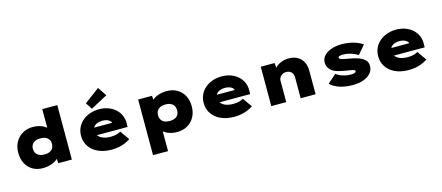

<svg xmlns="http://www.w3.org/2000/svg" viewBox="-62 -1560 5795 2520"><g transform="rotate(-15 2835.0 -299.5)"><path d="M337 11Q258 11 199 -24Q140 -59 107.5 -122Q75 -185 75 -267Q75 -349 109.5 -411.5Q144 -474 205.5 -510Q267 -546 347 -546Q392 -546 430 -536Q468 -526 498 -508Q528 -490 547.5 -467Q567 -444 573 -418L528 -404V-740H732V0H549L533 -129L574 -116Q569 -90 549 -67Q529 -44 497 -26.5Q465 -9 424 1Q383 11 337 11ZM403 -157Q445 -157 474 -170.5Q503 -184 518 -208.5Q533 -233 533 -267Q533 -301 518 -325.5Q503 -350 474 -363Q445 -376 403 -376Q363 -376 334 -363Q305 -350 289.5 -325.5Q274 -301 274 -267Q274 -233 289.5 -208.5Q305 -184 334 -170.5Q363 -157 403 -157Z M1273 10Q1167 10 1089.5 -26Q1012 -62 970.5 -125Q929 -188 929 -268Q929 -330 953.5 -381.5Q978 -433 1021.5 -469.5Q1065 -506 1122.5 -526Q1180 -546 1245 -546Q1312 -546 1368.5 -525.5Q1425 -505 1466.5 -468Q1508 -431 1530 -380Q1552 -329 1550 -268L1549 -224H1052L1029 -329H1388L1369 -301V-319Q1368 -340 1352 -355.5Q1336 -371 1309.5 -380Q1283 -389 1249 -389Q1211 -389 1180 -377Q1149 -365 1131.5 -341.5Q1114 -318 1114 -284Q1114 -248 1135.5 -219.5Q1157 -191 1199.5 -174Q1242 -157 1301 -157Q1355 -157 1388 -167.5Q1421 -178 1440 -190L1529 -64Q1489 -37 1447.5 -21Q1406 -5 1362.5 2.5Q1319 10 1273 10ZM1159 -576 1101 -665 1307 -819 1387 -698Z M1776 220V-536H1964L1975 -417L1934 -426Q1941 -459 1973.5 -486Q2006 -513 2055.5 -529.5Q2105 -546 2166 -546Q2246 -546 2306 -511Q2366 -476 2399.5 -413.5Q2433 -351 2433 -268Q2433 -186 2398.5 -123.5Q2364 -61 2303 -26Q2242 9 2161 9Q2103 9 2055 -8Q2007 -25 1975.5 -54Q1944 -83 1935 -117L1980 -131V220ZM2105 -156Q2145 -156 2174.5 -169Q2204 -182 2219 -207.5Q2234 -233 2234 -268Q2234 -304 2218.5 -329Q2203 -354 2174.5 -367.5Q2146 -381 2105 -381Q2064 -381 2034.5 -367Q2005 -353 1990 -328Q1975 -303 1975 -268Q1975 -233 1990 -207.5Q2005 -182 2034.5 -169Q2064 -156 2105 -156Z M2939 10Q2833 10 2755.5 -26Q2678 -62 2636.5 -125Q2595 -188 2595 -268Q2595 -330 2619.5 -381.5Q2644 -433 2687.5 -469.5Q2731 -506 2788.5 -526Q2846 -546 2911 -546Q2978 -546 3034.5 -525.5Q3091 -505 3132.5 -468Q3174 -431 3196 -380Q3218 -329 3216 -268L3215 -224H2718L2695 -329H3054L3035 -301V-319Q3034 -340 3018 -355.5Q3002 -371 2975.5 -380Q2949 -389 2915 -389Q2877 -389 2846 -377Q2815 -365 2797.5 -341.5Q2780 -318 2780 -284Q2780 -248 2801.5 -219.5Q2823 -191 2865.5 -174Q2908 -157 2967 -157Q3021 -157 3054 -167.5Q3087 -178 3106 -190L3195 -64Q3155 -37 3113.5 -21Q3072 -5 3028.5 2.5Q2985 10 2939 10Z M3442 0V-535H3630L3640 -405L3592 -391Q3603 -434 3634.5 -469Q3666 -504 3715 -525Q3764 -546 3824 -546Q3894 -546 3943 -517.5Q3992 -489 4018 -438.5Q4044 -388 4044 -322V0H3841V-286Q3841 -315 3829.5 -336.5Q3818 -358 3796.5 -370Q3775 -382 3746 -382Q3721 -382 3702 -373.5Q3683 -365 3670 -351Q3657 -337 3651 -321Q3645 -305 3645 -289V0H3544Q3499 0 3473.5 0Q3448 0 3442 0Z M4548 10Q4446 10 4368 -16.5Q4290 -43 4245 -89L4363 -192Q4396 -164 4449.5 -147Q4503 -130 4563 -130Q4577 -130 4589.5 -131.5Q4602 -133 4611 -137Q4620 -141 4625 -146Q4630 -151 4630 -158Q4630 -170 4612 -177Q4597 -182 4567.5 -186.5Q4538 -191 4507 -196Q4449 -206 4406 -217.5Q4363 -229 4332 -249Q4302 -271 4284.5 -300.5Q4267 -330 4267 -371Q4267 -413 4289.5 -445.5Q4312 -478 4350.5 -500.5Q4389 -523 4438 -534.5Q4487 -546 4540 -546Q4595 -546 4645.5 -537.5Q4696 -529 4742.5 -511.5Q4789 -494 4826 -468L4726 -350Q4704 -364 4672 -378Q4640 -392 4602 -401Q4564 -410 4524 -410Q4509 -410 4498 -408.5Q4487 -407 4478 -404Q4469 -401 4464.5 -396Q4460 -391 4460 -385Q4460 -380 4464 -374.5Q4468 -369 4476 -365Q4489 -357 4518 -351.5Q4547 -346 4589 -338Q4667 -325 4716 -306.5Q4765 -288 4791 -264Q4813 -246 4821.5 -223Q4830 -200 4830 -173Q4830 -120 4795.5 -78.5Q4761 -37 4697 -13.5Q4633 10 4548 10Z M5310 10Q5204 10 5126.5 -26Q5049 -62 5007.5 -125Q4966 -188 4966 -268Q4966 -330 4990.5 -381.5Q5015 -433 5058.5 -469.5Q5102 -506 5159.5 -526Q5217 -546 5282 -546Q5349 -546 5405.5 -525.5Q5462 -505 5503.5 -468Q5545 -431 5567 -380Q5589 -329 5587 -268L5586 -224H5089L5066 -329H5425L5406 -301V-319Q5405 -340 5389 -355.5Q5373 -371 5346.5 -380Q5320 -389 5286 -389Q5248 -389 5217 -377Q5186 -365 5168.5 -341.5Q5151 -318 5151 -284Q5151 -248 5172.5 -219.5Q5194 -191 5236.5 -174Q5279 -157 5338 -157Q5392 -157 5425 -167.5Q5458 -178 5477 -190L5566 -64Q5526 -37 5484.5 -21Q5443 -5 5399.5 2.5Q5356 10 5310 10Z"/></g></svg>

Font: Lexend Giga Black
Style: Regular
Weight: 900
Designer: Bonnie Shaver-Troup, Thomas Jockin
Foundry: Lexend
Version: Version 1.007